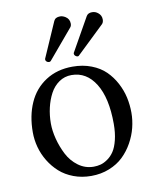

<svg xmlns="http://www.w3.org/2000/svg" viewBox="-77 -713 635 786"><g transform="rotate(-10 240.0 -320.0)"><path d="M382.8 -638.7Q396.5 -627.9 396.5 -610.8Q396.5 -598.6 389.6 -591.8L275.4 -482.4Q273.4 -479.5 269.5 -479.5Q265.1 -479.5 260.3 -483.4Q255.4 -487.3 255.4 -493.2Q255.4 -496.1 256.3 -497.1L334.5 -635.7Q341.3 -647.5 358.4 -647.5Q372.1 -647.5 382.8 -638.7ZM248 -646.5Q264.6 -636.2 264.6 -616.7Q264.6 -606.9 259.3 -601.1L157.2 -480Q154.3 -477.1 149.9 -477.1Q145 -477.1 140.4 -480.7Q135.7 -484.4 135.7 -489.7Q135.7 -492.2 136.2 -493.2L200.2 -639.2Q206.5 -653.3 226.6 -653.3Q236.8 -653.3 248 -646.5ZM34.2 -205.1Q34.2 -273.9 57.9 -327.1Q81.5 -380.4 128.9 -411.1Q176.3 -441.9 240.7 -441.9Q283.7 -441.9 318.8 -428.2Q354 -414.6 377.2 -391.8Q400.4 -369.1 416.3 -339.1Q432.1 -309.1 439 -277.8Q445.8 -246.6 445.8 -214.4Q445.8 -183.6 438 -152.3Q430.2 -121.1 413.6 -91.3Q397 -61.5 373.3 -38.6Q349.6 -15.6 314.9 -1.7Q280.3 12.2 239.3 12.2Q200.2 12.2 166.5 -0.5Q132.8 -13.2 108.9 -34.7Q85 -56.2 67.9 -84.2Q50.8 -112.3 42.5 -143.1Q34.2 -173.8 34.2 -205.1ZM230.5 -408.7Q201.7 -408.7 178.7 -392.8Q155.8 -377 141.8 -350.8Q127.9 -324.7 120.6 -293.2Q113.3 -261.7 113.3 -228Q113.3 -197.8 122.1 -163.6Q130.9 -129.4 147.2 -97.4Q163.6 -65.4 192.1 -44.4Q220.7 -23.4 255.9 -23.4Q271 -23.4 284.9 -27.1Q298.8 -30.8 314.2 -41.5Q329.6 -52.2 340.8 -69.1Q352.1 -85.9 359.4 -115.2Q366.7 -144.5 366.7 -182.1Q366.7 -290 329.8 -349.4Q293 -408.7 230.5 -408.7Z"/></g></svg>

Font: Libertinage
Style: b
Weight: 400
Designer: OSP
Foundry: OSP
Version: Version 1.0; 2008; OFL relea